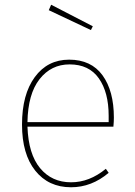

<svg xmlns="http://www.w3.org/2000/svg" viewBox="-20 -781 569 811"><path d="M439 -265V-292Q439 -391 397.5 -450Q356 -509 274 -509Q196 -509 147 -446.5Q98 -384 96 -265ZM461 -284Q461 -268 459 -246H96Q100 -130 149.5 -70.5Q199 -11 280 -11Q358 -11 427 -68L439 -51Q367 10 280 10Q185 10 129 -60Q73 -130 73 -255Q73 -382 127 -455.5Q181 -529 272 -529Q365 -529 413 -463Q461 -397 461 -284ZM364 -654 186 -738 196 -761 372 -670Z"/></svg>

Font: FiraSans
Style: Regular
Weight: 150
Designer: Carrois Corporate & Edenspiekermann AG
Foundry: Carrois Corporate GbR & Edenspiekermann AG
Version: Version 3.106;PS 003.106;hotconv 1.0.70;makeotf.lib2.5.58329